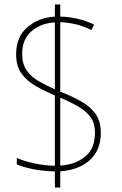

<svg xmlns="http://www.w3.org/2000/svg" viewBox="-20 -779 545 857"><path d="M225 -14Q171 -15 127.5 -24Q84 -33 55 -45V-74Q86 -60 132 -50Q178 -40 225 -39V-353Q176 -374 137 -396.5Q98 -419 75 -452Q52 -485 52 -537Q52 -614 101.5 -657Q151 -700 225 -705V-759H249V-705Q288 -704 325.5 -695.5Q363 -687 400 -669L388 -645Q352 -663 317 -671Q282 -679 249 -680V-370Q305 -348 345.5 -324.5Q386 -301 408 -268.5Q430 -236 430 -187Q430 -108 380.5 -64Q331 -20 249 -14V58H225ZM225 -679Q164 -676 121.5 -640.5Q79 -605 79 -538Q79 -494 98.5 -465.5Q118 -437 151.5 -417.5Q185 -398 225 -380ZM249 -40Q316 -44 360 -80Q404 -116 404 -187Q404 -227 385.5 -254Q367 -281 332.5 -301.5Q298 -322 249 -343Z"/></svg>

Font: Noto Sans Lao Looped SemiCondensed Thin
Style: Regular
Weight: 100
Width: 4
Designer: Mark Frömberg, Ben Mitchell
Foundry: The Fontpad Ltd
Version: Version 1.002; ttfautohint (v1.8.4.7-5d5b)